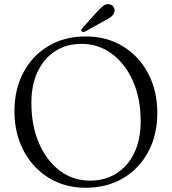

<svg xmlns="http://www.w3.org/2000/svg" viewBox="-20 -892 833 930"><path d="M394.5 -715.5Q497.5 -715.5 575.8 -667.5Q654 -619.5 698 -535.8Q742 -452 742 -345Q742 -238.5 698 -156.5Q654 -74.5 575.8 -28.5Q497.5 17.5 394.5 17.5Q319 17.5 256 -10Q193 -37.5 146.8 -87.5Q100.5 -137.5 75.2 -205.2Q50 -273 50 -353.5Q50 -460 93.8 -541.8Q137.5 -623.5 215.2 -669.5Q293 -715.5 394.5 -715.5ZM661.5 -305Q661.5 -414 624.2 -498.5Q587 -583 522.2 -631.2Q457.5 -679.5 375 -679.5Q303 -679.5 248.2 -644.8Q193.5 -610 162.8 -545.8Q132 -481.5 132 -393Q132 -283.5 168.8 -198.5Q205.5 -113.5 269.8 -65.2Q334 -17 416.5 -17Q488.5 -17 544 -52Q599.5 -87 630.5 -151.5Q661.5 -216 661.5 -305ZM451 -835.5Q468 -854.5 481.5 -864.8Q495 -875 511.5 -871Q525 -867.5 531 -856.5Q537 -845.5 534 -834.5Q530.5 -820.5 518.8 -811.2Q507 -802 489 -793L391.5 -739Q381.5 -734 375.5 -740.5Q372 -744 373.8 -748Q375.5 -752 378.5 -755.5Z"/></svg>

Font: Fraunces 9pt Light
Style: Regular
Weight: 300
Version: Version 1.000;[0bf87f6ff]